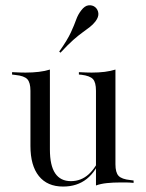

<svg xmlns="http://www.w3.org/2000/svg" viewBox="-20 -682 544 716"><path d="M166.1 -412.9V-206.5H93.5V-343.5Q93.5 -374.2 81.9 -386.7Q70.2 -399.2 37.9 -402.4L25 -404V-412.9Q42.7 -412.1 53.6 -411.7Q64.5 -411.3 75 -411.3Q101.6 -411.3 125 -414.1Q148.4 -416.9 166.1 -422.6ZM166.1 -206.5V-125Q166.1 -64.5 185.9 -35.5Q205.6 -6.5 244.4 -6.5Q282.3 -6.5 310.5 -31.9Q338.7 -57.3 357.3 -104.8L358.9 -100Q339.5 -43.5 303.6 -14.9Q267.7 13.7 215.3 13.7Q156.5 13.7 125 -25.4Q93.5 -64.5 93.5 -137.9V-206.5ZM337.9 0V-206.5H410.5V-69.4Q410.5 -38.7 422.2 -26.2Q433.9 -13.7 466.1 -10.5L478.2 -8.9V0Q461.3 -1.6 450.4 -1.6Q439.5 -1.6 429 -1.6Q401.6 -1.6 378.6 0.8Q355.6 3.2 337.9 9.7ZM410.5 -412.9V-206.5H337.9V-343.5Q337.9 -375 326.6 -387.1Q315.3 -399.2 283.9 -403.2L274.2 -404V-412.9Q291.9 -412.1 302 -411.7Q312.1 -411.3 321.8 -411.3Q348.4 -411.3 370.6 -414.1Q392.7 -416.9 410.5 -422.6ZM205.6 -485.5 200.8 -489.5Q231.5 -533.1 244.4 -561.3Q257.3 -589.5 264.1 -608.9Q271 -628.2 283.1 -643.5Q296 -660.5 310.1 -662.1Q324.2 -663.7 334.7 -655.6Q345.2 -646.8 346.8 -632.7Q348.4 -618.5 335.5 -601.6Q326.6 -590.3 315.3 -581.5Q304 -572.6 288.7 -561.7Q273.4 -550.8 253.2 -533.1Q233.1 -515.3 205.6 -485.5Z"/></svg>

Font: Playfair 144pt SemiCondensed Light
Style: Regular
Weight: 300
Width: 4
Designer: Claus Eggers Sørensen
Foundry: Claus Eggers Sørensen
Version: Version 2.203